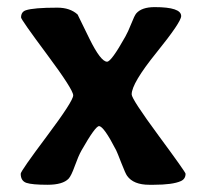

<svg xmlns="http://www.w3.org/2000/svg" viewBox="-20 -511 572 534"><path d="M37.6 -27.8Q37.6 -35.2 110.6 -132.6Q183.6 -230 183.6 -245.8Q183.6 -261.7 111.1 -359.1Q38.6 -456.5 38.6 -462.4Q38.6 -478 51.8 -482.4Q73.2 -489.7 139.6 -489.7Q174.8 -489.7 195.8 -470.7L229 -402.8Q260.3 -339.4 277.8 -339.4Q289.6 -339.4 328.6 -409.2Q335.9 -421.9 345 -444.8Q354 -467.8 358.9 -473.6Q374 -491.2 410.2 -491.2Q483.9 -491.2 483.9 -466.3Q483.9 -449.7 415 -364.5Q346.2 -279.3 346.2 -248.5Q346.2 -235.4 421.1 -133.8Q496.1 -32.2 496.1 -27.8Q496.1 -13.2 482.9 -7.3Q460 2.9 407.7 2.9H395Q351.1 2.9 333.5 -22Q329.1 -27.8 317.6 -57.4Q306.2 -86.9 303.2 -92.8Q268.6 -160.2 255.4 -160.2Q245.1 -160.2 206.5 -92.3Q197.8 -76.7 188 -49.3Q178.2 -22 170.9 -14.2Q154.8 2.9 112.1 2.9Q69.3 2.9 53.5 -2.4Q37.6 -7.8 37.6 -27.8Z"/></svg>

Font: Averia Libre
Style: Bold
Weight: 700
Version: Version 1.002